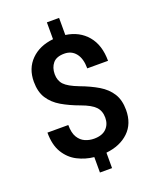

<svg xmlns="http://www.w3.org/2000/svg" viewBox="-167 -919 905 1119"><g transform="rotate(-20 285.5 -360.0)"><path d="M393.6 -186Q393.6 -228 368.9 -253.9Q344.2 -279.8 283.7 -301.8Q220.7 -324.7 173.3 -352.5Q126 -380.4 99.9 -421.1Q73.7 -461.9 73.7 -524.4Q73.7 -606.9 125.7 -658.9Q177.7 -710.9 263.7 -719.7V-824.2H339.4V-718.3Q423.3 -706.5 472.7 -647.9Q522 -589.4 522 -491.7H393.1Q393.1 -552.2 366.9 -585.2Q340.8 -618.2 295.9 -618.2Q247.1 -618.2 225.1 -591.6Q203.1 -564.9 203.1 -524.4Q203.1 -484.4 226.8 -459.2Q250.5 -434.1 314 -409.7Q377.4 -386.2 424.3 -358.2Q471.2 -330.1 497.1 -289.3Q522.9 -248.5 522.9 -187Q522.9 -101.6 470.2 -51.3Q417.5 -1 330.1 8.3V104H254.9V8.3Q201.7 2.9 154.1 -21.2Q106.4 -45.4 76.7 -93.8Q46.9 -142.1 46.9 -219.2H176.3Q176.3 -170.4 193.1 -142.8Q210 -115.2 236.3 -104Q262.7 -92.8 291 -92.8Q341.8 -92.8 367.7 -118.9Q393.6 -145 393.6 -186Z"/></g></svg>

Font: Vazirmatn UI SemiBold
Style: Regular
Weight: 600
Designer: Saber Rastikerdar
Foundry: Saber Rastikerdar
Version: Version 33.003